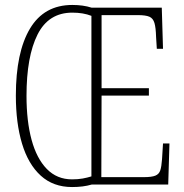

<svg xmlns="http://www.w3.org/2000/svg" viewBox="-20 -745 742 775"><path d="M271 10Q195 10 144.5 -36Q94 -82 69 -165Q44 -248 44 -359Q44 -534 101 -629.5Q158 -725 272 -725Q316 -725 350 -714H633L638 -548H613L610 -596Q609 -633 603.5 -652Q598 -671 583 -677.5Q568 -684 536 -684H390V-389H581V-359H390L389 -30H561Q592 -30 607 -36Q622 -42 627 -57.5Q632 -73 634 -102L638 -166H664L659 0H350Q316 10 271 10ZM271 -21Q295 -21 314 -24.5Q333 -28 349 -33V-681Q316 -694 272 -694Q176 -694 131.5 -605.5Q87 -517 87 -358Q87 -256 107.5 -180.5Q128 -105 169 -63Q210 -21 271 -21Z"/></svg>

Font: Noto Serif Myanmar ExtraCondensed ExtraLight
Style: Regular
Weight: 200
Width: 2
Designer: Ben Mitchell and the Monotype Design Team
Foundry: Monotype Imaging Inc.
Version: Version 2.106; ttfautohint (v1.8.4.7-5d5b)